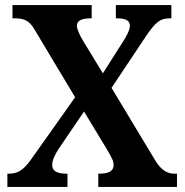

<svg xmlns="http://www.w3.org/2000/svg" viewBox="-20 -734 725 754"><path d="M9 0H245V-52H241C201 -52 185 -64 185 -86C185 -107 198 -130 210 -149L310 -296L396 -154C422 -111 426 -100 426 -85C426 -63 408 -52 370 -52H366V0H675V-52H663C640 -52 613 -64 589 -105L418 -389L552 -590C589 -645 608 -662 645 -662H653V-714H435V-662H438C467 -662 490 -657 490 -633C490 -615 476 -591 464 -572L384 -446L306 -574C293 -596 282 -619 282 -633C282 -649 294 -662 336 -662H340V-714H29V-662H41C84 -662 101 -645 121 -609L275 -352L112 -122C81 -77 60 -52 15 -52H9Z"/></svg>

Font: Noto Serif Tamil SemiCondensed
Style: Bold
Weight: 700
Width: 4
Designer: Indian Type Foundry, Tom Grace, and the Monotype Design Team
Foundry: Monotype Imaging Inc.
Version: Version 2.004